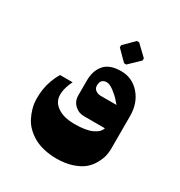

<svg xmlns="http://www.w3.org/2000/svg" viewBox="-134 -534 680 726"><g transform="rotate(30 206.0 -171.5)"><path d="M256 -343H266L311.7 -387V-396.3L266 -440H256L212.3 -396.3V-387ZM214.3 97.3Q253.7 97.3 284 86.8Q314.3 76.3 331.2 61.3Q348 46.3 358.5 26.8Q369 7.3 372.3 -8Q375.7 -23.3 375.7 -37.3V-180.7Q375.7 -237.7 343.3 -274.7Q311 -311.7 262.3 -311.7Q212.3 -311.7 189.7 -285.3Q167 -259 167 -216V-150.7Q167 -123 188.7 -106Q204.3 -93.7 224 -93.7H316.3Q311 -74.7 284.3 -62.3Q257.7 -50 207.7 -50Q187 -50 169 -54Q151 -58 135.5 -67.8Q120 -77.7 112.2 -92.3Q104.3 -107 106.7 -130.5Q109 -154 123.7 -183.3H68.7Q57.7 -164.7 50.2 -144.2Q42.7 -123.7 39.5 -102.8Q36.3 -82 36.7 -61Q37 -40 42.5 -20.3Q48 -0.7 57.2 17Q66.3 34.7 81.3 49.3Q96.3 64 115.3 74.7Q134.3 85.3 159.7 91.3Q185 97.3 214.3 97.3ZM236 -248Q249 -248 267.5 -234Q286 -220 298 -206L310 -192H240.7Q229.7 -192 219.5 -198.7Q209.3 -205.3 209.3 -218.7Q209.3 -248 236 -248Z"/></g></svg>

Font: Jomhuria
Style: Regular
Weight: 400
Designer: Arabic design by Kourosh Beigpour, Latin design by Eben Sorkin, engineering by Lasse Fister and Khaled Hosney
Version: Version 1.0000